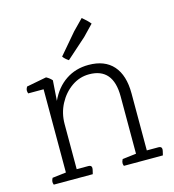

<svg xmlns="http://www.w3.org/2000/svg" viewBox="-109 -827 834 918"><g transform="rotate(-15 308.0 -367.5)"><path d="M584 0H391Q388 -8 388 -14Q388 -22 394 -33L462 -41V-325Q462 -466 343 -466Q296 -466 256.5 -438.5Q217 -411 193 -365.5Q169 -320 169 -266V-43H227Q243 -43 243 -29Q243 -23 239 -8L237 0H44Q41 -8 41 -14Q41 -22 47 -33L115 -41V-453H39Q36 -460 36 -467Q36 -476 42 -486L141 -505Q158 -496 169 -483L162 -383Q190 -444 239 -477Q288 -510 352 -510Q432 -510 474 -462.5Q516 -415 516 -325V-43H574Q590 -43 590 -29Q590 -23 586 -8ZM367 -644 268 -556Q250 -568 241 -581L328 -683L379 -735Q392 -724 400 -716.5Q408 -709 418 -697Z"/></g></svg>

Font: Scope One
Style: Regular
Weight: 400
Designer: Dalton Maag Ltd
Foundry: Dalton Maag Ltd
Version: Version 1.001; ttfautohint (v1.4.1) -l 11 -r 50 -G 50 -x 14 